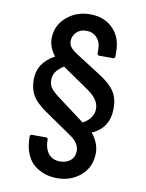

<svg xmlns="http://www.w3.org/2000/svg" viewBox="-100 -785 817 1075"><g transform="rotate(10 309.0 -247.0)"><path d="M76.2 -299.8Q76.2 -348.6 99.1 -384.3Q122.1 -419.9 171.9 -448.2Q154.3 -467.8 144.5 -493.9Q134.8 -520 134.8 -543Q134.8 -617.7 190.7 -666.3Q246.6 -714.8 325.2 -714.8Q403.8 -714.8 453.9 -665.5Q503.9 -616.2 503.9 -533.2V-504.9Q503.9 -501 501 -498Q498 -495.1 494.1 -495.1H413.1Q409.2 -495.1 406 -498.3Q402.8 -501.5 402.8 -504.9V-530.8Q402.8 -570.3 379.9 -595.2Q356.9 -620.1 318.8 -620.1Q284.7 -620.1 263.4 -598.6Q242.2 -577.1 242.2 -546.9Q242.2 -528.8 253.7 -513.9Q265.1 -499 293 -481L435.1 -390.1Q495.6 -351.6 520.3 -313Q544.9 -274.4 544.9 -219.2Q544.9 -106 446.8 -64Q466.3 -42 478.3 -13.2Q490.2 15.6 490.2 43.9Q490.2 124 435.1 172.6Q379.9 221.2 299.8 221.2Q263.7 221.2 231.7 210.9Q199.7 200.7 171.1 178.5Q142.6 156.2 125.7 115.5Q108.9 74.7 108.9 19V17.1Q108.9 13.2 111.8 10Q114.7 6.8 119.1 6.8H201.2Q205.6 6.8 208.3 10Q210.9 13.2 210.9 17.1Q210.9 68.8 234.4 97.4Q257.8 126 299.8 126Q336.4 126 359.6 106.2Q382.8 86.4 382.8 51.8Q382.8 9.3 335 -24.9L168.9 -139.2Q120.6 -173.3 98.4 -209.5Q76.2 -245.6 76.2 -299.8ZM231 -400.9Q199.2 -380.4 186 -360.6Q172.9 -340.8 172.9 -314.9Q172.9 -289.6 185.1 -271.5Q197.3 -253.4 231.9 -227.1L387.2 -110.8Q417.5 -127 432.9 -149.9Q448.2 -172.9 448.2 -198.2Q448.2 -252.9 380.9 -297.9Z"/></g></svg>

Font: Fragment Mono SemBd
Style: Regular
Weight: 600
Designer: Wei Huang based on Nimbus Sans by URW Studio, based on Helvetica by Max Miedinger.
Foundry: Wei Huang
Version: Version 1.011